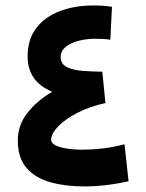

<svg xmlns="http://www.w3.org/2000/svg" viewBox="-20 -669 523 689"><path d="M167.5 -339.8Q79.1 -376 79.1 -466.3Q79.1 -528.3 110.6 -568.8Q142.1 -609.4 195.6 -629.4Q249 -649.4 315.4 -649.4Q334 -649.4 349.1 -648.4Q364.3 -647.5 381.8 -644.5L376 -526.4Q360.8 -528.8 347.9 -529.3Q335 -529.8 318.8 -529.8Q290.5 -529.8 262.5 -522.7Q234.4 -515.6 216.1 -501Q197.8 -486.3 197.8 -464.4Q197.8 -439 220.5 -428Q243.2 -417 277.6 -414.6Q312 -412.1 347.2 -411.6L358.4 -299.3Q301.3 -286.6 257.3 -263.9Q213.4 -241.2 188.5 -215.3Q163.6 -189.5 163.6 -167Q163.6 -150.4 196 -141.1Q228.5 -131.8 275.4 -131.8Q309.1 -131.8 346.7 -136Q384.3 -140.1 426.8 -151.4L441.4 -18.6Q358.9 0 281.7 0Q214.4 0 160.4 -15.1Q106.4 -30.3 75.2 -66.4Q43.9 -102.5 43.9 -165Q43.9 -219.2 77.6 -262.9Q111.3 -306.6 167.5 -339.8Z"/></svg>

Font: Vazirmatn RD
Style: Bold
Weight: 700
Designer: Saber Rastikerdar
Foundry: Saber Rastikerdar
Version: Version 32.102